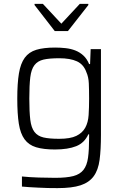

<svg xmlns="http://www.w3.org/2000/svg" viewBox="-20 -763 633 989"><path d="M69 0ZM276 206Q252 206 226.5 205.5Q201 205 176.5 203.5Q152 202 130.5 201Q109 200 93 198V146Q132 150 179 151.5Q226 153 264 153Q323 153 357.5 144Q392 135 410 112Q428 89 433.5 49Q439 9 439 -53V-71H435Q415 -27 372.5 -10Q330 7 263 7Q204 7 166 -4.5Q128 -16 106.5 -45.5Q85 -75 77 -125.5Q69 -176 69 -255Q69 -334 77.5 -385Q86 -436 107.5 -465.5Q129 -495 167 -506.5Q205 -518 264 -518Q291 -518 318 -515Q345 -512 368 -503Q391 -494 409.5 -477Q428 -460 439 -433H444L447 -510H500V-69Q500 8 493 60.5Q486 113 462.5 145Q439 177 395 191.5Q351 206 276 206ZM285 -48Q342 -48 373 -63Q404 -78 419 -105Q434 -132 436.5 -170.5Q439 -209 439 -255Q439 -300 437.5 -333.5Q436 -367 425 -391Q411 -431 376.5 -447Q342 -463 285 -463Q234 -463 204 -456Q174 -449 157.5 -427.5Q141 -406 136 -365Q131 -324 131 -255Q131 -187 136 -146Q141 -105 157.5 -83.5Q174 -62 204 -55Q234 -48 285 -48ZM158 -603ZM262 -603 158 -737V-743H201L296 -641L391 -743H435V-737L330 -603Z"/></svg>

Font: Azeri Sans Light
Style: Regular
Weight: 300
Designer: Hector Gatti & Omnibus-Type (original fonts) / Cristiano Sobral (main changes and remastering)
Version: Version 1.000; ttfautohint (v1.6)